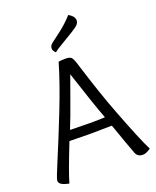

<svg xmlns="http://www.w3.org/2000/svg" viewBox="-165 -989 899 1106"><g transform="rotate(-20 284.5 -436.5)"><path d="M401 -811Q379 -795 321.5 -761.5Q264 -728 251 -716Q235 -730 235 -745Q235 -762 251 -774.5Q267 -787 308.5 -818Q350 -849 391 -894Q426 -874 426 -848Q426 -828 401 -811ZM388 -268Q354 -357 285 -569Q276 -546 239 -441Q202 -336 174 -268Q252 -266 296 -266Q358 -266 388 -268ZM275 -207Q249 -207 149 -209Q82 -40 65 21Q32 14 18.5 5Q5 -4 5 -19Q5 -31 47.5 -131Q90 -231 151 -385.5Q212 -540 247 -660Q266 -663 289 -663Q314 -663 324 -654.5Q334 -646 345 -610Q408 -407 457 -280Q535 -76 569 -10Q541 10 521 10Q489 10 478 -17Q459 -66 409 -209Q297 -207 275 -207Z"/></g></svg>

Font: Overlock SC
Style: Regular
Weight: 400
Designer: Dario Muhafara
Foundry: Dario Manuel Muhafara
Version: Version 1.001